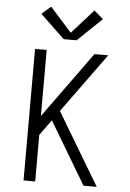

<svg xmlns="http://www.w3.org/2000/svg" viewBox="-63 -1023 726 1069"><g transform="rotate(5 300.0 -488.5)"><path d="M110 0V-735H175V-366L442 -735H519L278 -403L519 0H445L238 -347L175 -260V0ZM336 -803H264L128 -933L179 -977L300 -842L421 -977L472 -933Z"/></g></svg>

Font: Iosevka Aile Custom Light
Style: Regular
Weight: 300
Designer: Belleve Invis
Foundry: Belleve Invis
Version: Version 17.0.2; ttfautohint (v1.8.3)